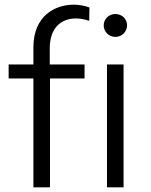

<svg xmlns="http://www.w3.org/2000/svg" viewBox="-20 -802 648 822"><path d="M123 -599V-526H17V-466H123V0H194V-466H342V-526H193V-594C193 -688 246 -723 305 -723C324 -723 343 -719 362 -713L363 -770C344 -777 320 -782 296 -782C215 -782 123 -734 123 -599ZM438 0H509V-526H438ZM474 -644C502 -644 524 -666 524 -694C524 -721 502 -742 474 -742C446 -742 424 -721 424 -693C424 -666 446 -644 474 -644Z"/></svg>

Font: Chess Sans
Style: Regular
Weight: 400
Designer: Wolf Bōese
Foundry: Wolf Bōese
Version: Version 7.223;Glyphs 3.3 (3306)